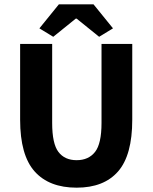

<svg xmlns="http://www.w3.org/2000/svg" viewBox="-20 -855 705 887"><path d="M334 12Q207 12 140 -63Q73 -138 73 -302V-652H221V-287Q221 -191 250 -153Q279 -115 334 -115Q389 -115 419 -153Q449 -191 449 -287V-652H591V-302Q591 -138 525.5 -63Q460 12 334 12ZM162 -724 252 -835H412L502 -724L438 -685L334 -769H330L226 -685Z"/></svg>

Font: hySource Sans Pro
Style: Bold
Weight: 700
Designer: Paul D. Hunt
Foundry: Adobe Systems Incorporated
Version: Version 2.021;PS 2.000;hotconv 1.0.86;makeotf.lib2.5.63406